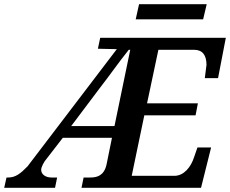

<svg xmlns="http://www.w3.org/2000/svg" viewBox="-55 -894 1095 914"><path d="M591 -802H912L929 -874H607ZM-35 0H207L217 -49H190C163 -49 141 -63 141 -86C141 -98 153 -123 169 -141L244 -238H478L452 -110C440 -57 406 -49 375 -49H343L333 0H902L950 -192H885L869 -146C854 -99 821 -57 775 -57H572L632 -345H876L887 -402H645L699 -657H869C910 -657 928 -630 928 -585C928 -579 920 -529 920 -522H983L1020 -714H422L411 -662L501 -660L76 -102C43 -68 19 -49 -16 -49H-24ZM284 -294 424 -480C464 -531 509 -596 558 -657H565L490 -294Z"/></svg>

Font: Noto Serif Semi
Style: Italic
Weight: 600
Italic angle: -12°
Designer: Monotype Design Team
Foundry: Monotype Imaging Inc.
Version: Version 1.901